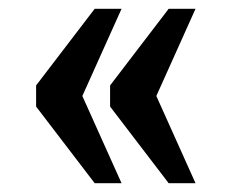

<svg xmlns="http://www.w3.org/2000/svg" viewBox="-20 -488 525 436"><path d="M363 -72H424L335 -270L424 -468H363L230 -294V-246ZM195 -72H256L167 -270L256 -468H195L62 -294V-246Z"/></svg>

Font: Noto Serif Ethiopic Condensed
Style: Bold
Weight: 700
Width: 3
Designer: Monotype Design Team
Foundry: Monotype Imaging Inc.
Version: Version 2.102